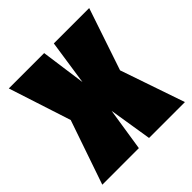

<svg xmlns="http://www.w3.org/2000/svg" viewBox="-152 -669 787 787"><g transform="rotate(-45 241.5 -275.0)"><path d="M3 0 99 -279 11 -550H216L243 -355L272 -550H477L386 -280L482 0H274L244 -187L215 0Z"/></g></svg>

Font: Georama Condensed Black
Style: Regular
Weight: 900
Width: 3
Designer: Jean-Baptiste Levee
Foundry: Production Type
Version: Version 1.000